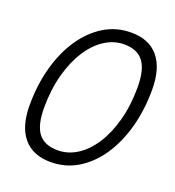

<svg xmlns="http://www.w3.org/2000/svg" viewBox="-134 -832 869 954"><g transform="rotate(20 300.0 -355.0)"><path d="M240 16Q145 16 95.5 -43.5Q46 -103 46 -214Q46 -322 71.5 -415Q97 -508 144 -577.5Q191 -647 255.5 -686.5Q320 -726 398 -726Q493 -726 542.5 -666.5Q592 -607 592 -494Q592 -387 566.5 -294Q541 -201 494 -131.5Q447 -62 382.5 -23Q318 16 240 16ZM253 -51Q307 -51 355 -81.5Q403 -112 440 -169Q477 -226 498.5 -305.5Q520 -385 520 -481Q520 -573 487.5 -616Q455 -659 385 -659Q332 -659 283.5 -628Q235 -597 198 -539.5Q161 -482 139.5 -402.5Q118 -323 118 -227Q118 -135 150.5 -93Q183 -51 253 -51Z"/></g></svg>

Font: Geist Mono Light
Style: Italic
Weight: 300
Italic angle: -12°
Monospace: yes
Designer: Basement.studio, Andrés Briganti, Mateo Zaragoza
Foundry: Basement.studio, Vercel, Andrés Briganti, Guido Ferreyra, Mateo Zaragoza
Version: Version 1.500; ttfautohint (v1.8.4.7-5d5b)